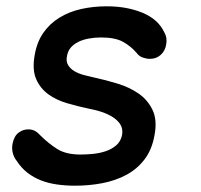

<svg xmlns="http://www.w3.org/2000/svg" viewBox="-20 -580 640 610"><path d="M219 10Q188 10 160.5 6Q133 2 110 -7Q87 -16 67.5 -31Q48 -46 33 -69Q24 -80 20.5 -94.5Q17 -109 20 -124Q25 -148 39 -158.5Q53 -169 70 -169Q80 -169 89 -165Q98 -161 107 -151Q134 -124 162 -106.5Q190 -89 236 -89Q253 -89 274.5 -91Q296 -93 315.5 -99.5Q335 -106 349.5 -118.5Q364 -131 368 -152Q371 -172 361.5 -186Q352 -200 335 -210Q318 -220 298 -226Q278 -232 261 -235Q228 -242 193.5 -252Q159 -262 133.5 -280.5Q108 -299 95 -328.5Q82 -358 90 -404Q97 -446 117.5 -475.5Q138 -505 169 -524Q200 -543 238.5 -551.5Q277 -560 319 -560Q383 -560 432.5 -539.5Q482 -519 501 -479Q507 -469 508.5 -459Q510 -449 508 -439Q505 -419 491 -406Q477 -393 456 -393Q446 -393 434 -397Q422 -401 414 -412Q396 -433 371 -447Q346 -461 301 -461Q281 -461 262 -457.5Q243 -454 229 -447Q215 -440 205.5 -429.5Q196 -419 193 -403Q189 -385 196.5 -373Q204 -361 217 -353.5Q230 -346 247 -341.5Q264 -337 278 -334Q315 -326 353 -314.5Q391 -303 420 -283Q449 -263 464.5 -231Q480 -199 471 -151Q463 -105 439.5 -74Q416 -43 381.5 -24.5Q347 -6 305 2Q263 10 219 10Z"/></svg>

Font: Maple Mono NL Medium
Style: Italic
Weight: 500
Italic angle: -10°
Monospace: yes
Designer: subframe7536
Version: Version 7.000